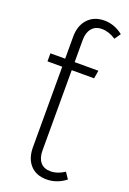

<svg xmlns="http://www.w3.org/2000/svg" viewBox="-146 -792 573 854"><g transform="rotate(20 141.0 -365.0)"><path d="M262.2 -50.8 282.2 -21Q240.7 11.2 191.9 11.2Q142.6 11.2 114.7 -19.5Q86.9 -50.3 86.9 -103V-483.9H17.1V-522H86.9V-626Q86.9 -678.7 116 -710Q145 -741.2 193.8 -741.2Q241.2 -741.2 282.2 -709L262.2 -680.2Q229 -702.1 195.8 -702.1Q165.5 -702.1 148.7 -681.9Q131.8 -661.6 131.8 -627V-522H244.1L237.8 -483.9H131.8V-104Q131.8 -68.8 148.2 -48.8Q164.6 -28.8 196.8 -28.8Q229 -28.8 262.2 -50.8Z"/></g></svg>

Font: Fira Sans Compressed ExtraLight
Style: Regular
Weight: 250
Width: 1
Designer: Carrois Corporate & Edenspiekermann AG
Foundry: Carrois Corporate GbR & Edenspiekermann AG
Version: Version 4.203;PS 004.203;hotconv 1.0.88;makeotf.lib2.5.64775